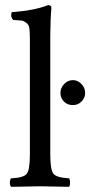

<svg xmlns="http://www.w3.org/2000/svg" viewBox="-20 -718 348 740"><path d="M261.2 -409.2Q279.3 -409.2 293.7 -394.5Q308.1 -379.9 308.1 -359.9Q308.1 -340.8 294.4 -326.9Q280.8 -313 261.2 -313Q239.3 -313 226.1 -326.9Q212.9 -340.8 212.9 -359.9Q212.9 -378.9 227.1 -394Q241.2 -409.2 261.2 -409.2ZM95.2 -122.1V-559.1Q95.2 -591.3 93.5 -607.2Q91.8 -623 80.8 -630.6Q69.8 -638.2 64 -638.7Q58.1 -639.2 30.8 -641.1Q19.5 -652.3 24.9 -670.9Q113.8 -677.7 165 -698.2Q178.2 -698.2 178.2 -688Q174.3 -647.9 173.8 -583V-122.1Q173.8 -62 186.5 -47.6Q199.2 -33.2 246.1 -30.8Q250 -25.9 250 -13.9Q250 -2 246.1 2Q160.2 0 134.8 0Q106.9 0 22.9 2Q18.1 -2 18.1 -13.9Q18.1 -25.9 22.9 -30.8Q69.8 -32.7 82.5 -47.4Q95.2 -62 95.2 -122.1Z"/></svg>

Font: Linux Libertine Capitals
Style: Small Caps
Weight: 400
Designer: Philipp H. Poll
Foundry: Philipp H. Poll
Version: Version 5.1.3